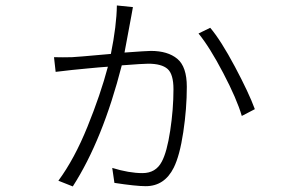

<svg xmlns="http://www.w3.org/2000/svg" viewBox="-20 -629 1040 689"><path d="M399.4 -609.4 457 -603.5Q452.1 -577.1 451.2 -571.3Q449.2 -557.6 426.8 -440.4Q506.8 -446.3 521.5 -446.3Q582 -446.3 616.2 -418Q650.4 -389.6 650.4 -317.4Q650.4 -239.3 637.7 -154.8Q625 -70.3 603.5 -27.3Q570.3 39.1 502.9 39.1Q467.8 39.1 390.6 27.3L382.8 -26.4Q443.4 -7.8 491.2 -7.8Q539.1 -7.8 560.5 -48.8Q579.1 -83 590.8 -160.2Q602.5 -237.3 602.5 -308.6Q602.5 -363.3 581.1 -381.8Q559.6 -400.4 511.7 -400.4Q493.2 -400.4 417 -394.5Q348.6 -127 241.2 40L189.5 19.5Q247.1 -58.6 293.9 -174.3Q340.8 -290 367.2 -389.6Q337.9 -387.7 293.5 -383.3Q249 -378.9 238.3 -377.9Q218.8 -376 179.7 -371.1L173.8 -423.8Q205.1 -422.9 238.3 -423.8Q248 -423.8 377.9 -435.5Q398.4 -537.1 399.4 -609.4ZM692.4 -508.8 734.4 -529.3Q772.5 -484.4 822.8 -390.1Q873 -295.9 894.5 -237.3L847.7 -212.9Q830.1 -273.4 781.2 -366.7Q732.4 -460 692.4 -508.8Z"/></svg>

Font: GenEi Gothic M Light
Style: Regular
Weight: 300
Designer: o_tamon (Modified); [Source Han Sans]
Ryoko NISHIZUKA  (kana & ideographs); Paul D. Hunt (Latin, Greek & Cyrillic); Wenl
Version: Version 1.1a;Original Version 1.004